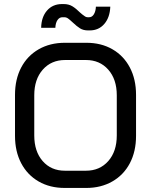

<svg xmlns="http://www.w3.org/2000/svg" viewBox="-20 -919 745 947"><path d="M54 -249V-451Q54 -528 84.5 -586Q115 -644 171 -676Q227 -708 300 -708H406Q479 -708 534.5 -676Q590 -644 620.5 -586Q651 -528 651 -451V-249Q651 -172 620.5 -114Q590 -56 534 -24Q478 8 406 8H299Q226 8 170.5 -24Q115 -56 84.5 -114Q54 -172 54 -249ZM404 -77Q472 -77 514 -124.5Q556 -172 556 -251V-449Q556 -528 514 -575.5Q472 -623 404 -623H301Q233 -623 191 -575.5Q149 -528 149 -449V-251Q149 -172 190.5 -124.5Q232 -77 300 -77ZM339 -808Q324 -822 315.5 -828Q307 -834 297 -834H288Q273 -834 263.5 -820Q254 -806 253 -782H183Q184 -835 212 -867Q240 -899 286 -899H294Q319 -899 337 -888Q355 -877 375 -857Q377 -855 385.5 -848Q394 -841 400 -837.5Q406 -834 412 -834H420Q434 -834 443 -848.5Q452 -863 453 -886H524Q522 -833 494.5 -801Q467 -769 423 -769H414Q391 -769 375 -779Q359 -789 339 -808Z"/></svg>

Font: Bai Jamjuree Medium
Style: Regular
Weight: 500
Version: Version 1.000; ttfautohint (v1.6)